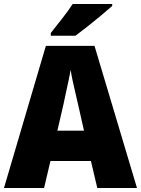

<svg xmlns="http://www.w3.org/2000/svg" viewBox="-20 -947 710 967"><path d="M470 0 438 -136H234L202 0H0L211 -716H456L670 0ZM373 -422Q368 -444 360.5 -476Q353 -508 346 -540Q339 -572 336 -595Q332 -573 325.5 -542Q319 -511 312 -479.5Q305 -448 300 -423L269 -289H403ZM545 -917Q525 -899 491.5 -871Q458 -843 422 -814.5Q386 -786 360 -767H236V-781Q261 -813 293 -853.5Q325 -894 346 -927H545Z"/></svg>

Font: Noto Sans Ethiopic SemiCondensed Black
Style: Regular
Weight: 900
Width: 4
Designer: Monotype Design Team
Foundry: Monotype Imaging Inc.
Version: Version 2.102; ttfautohint (v1.8.4.7-5d5b)